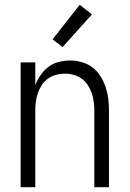

<svg xmlns="http://www.w3.org/2000/svg" viewBox="-20 -780 540 800"><path d="M66 0V-520H127V-424Q135 -447 149 -467Q163 -487 182 -501.5Q201 -516 225 -522Q249 -528 273 -528Q297 -528 321.5 -521Q346 -514 365.5 -499Q385 -484 398.5 -462.5Q412 -441 420 -417.5Q428 -394 431 -369.5Q434 -345 434 -320V0H373V-320Q373 -339 370.5 -357Q368 -375 362 -392.5Q356 -410 345.5 -426Q335 -442 320 -452.5Q305 -463 287 -468Q269 -473 250 -473Q231 -473 213 -468Q195 -463 180 -452.5Q165 -442 154.5 -426Q144 -410 138 -392.5Q132 -375 129.5 -357Q127 -339 127 -320V0ZM241 -584 199 -616 312 -760 363 -720Z"/></svg>

Font: Iosevka Curly Light
Style: Regular
Weight: 300
Monospace: yes
Designer: Belleve Invis
Foundry: Belleve Invis
Version: Version 22.1.2; ttfautohint (v1.8.4)